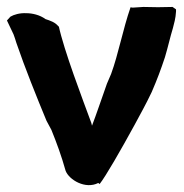

<svg xmlns="http://www.w3.org/2000/svg" viewBox="-22 -525 531 553"><path d="M-2 -466 17 -426C20 -419 22 -411 25 -402C50 -329 83 -247 112 -177L126 -151C141 -114 155 -76 167 -33C177 -7 224 21 261 2L265 5C283 -18 325 -91 366 -166C383 -198 397 -222 415 -260C431 -297 441 -324 453 -360C462 -390 468 -418 476 -444C479 -456 484 -472 485 -492V-498L475 -505C450 -504 416 -504 391 -505L360 -503L354 -504C332 -441 319 -369 298 -312L286 -284C270 -239 256 -197 243 -163C243 -164 242 -168 241 -171C216 -239 162 -380 147 -451V-448C138 -461 121 -466 109 -470C93 -482 71 -487 54 -487C35 -488 18 -483 8 -477Z"/></svg>

Font: Vapor
Style: Blk
Weight: 900
Foundry: Cannot Into Space Fonts
Version: Version 0.179